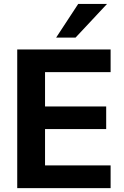

<svg xmlns="http://www.w3.org/2000/svg" viewBox="-20 -975 644 995"><path d="M553.2 0V-117.7H213.4V-306.2H530.3V-423.3H213.4V-601.1H553.2V-718.8H69.3V0ZM371.6 -780.3 534.7 -954.6H385.3L271 -780.3Z"/></svg>

Font: Winston
Style: Bold
Weight: 700
Designer: Vernon Adams, Kim Jin-seong, David Berlow, Cristiano Sobral
Foundry: The Winston Project Authors
Version: Version 3.004